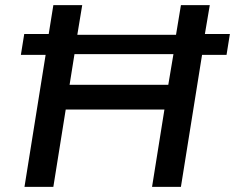

<svg xmlns="http://www.w3.org/2000/svg" viewBox="-20 -725 912 745"><path d="M75 0 157 -512H61L74 -593H169L187 -705H299L280 -590H663L682 -705H794L775 -593H872L859 -512H764L682 0H570L618 -300H235L187 0ZM250 -396H633L653 -515H269Z"/></svg>

Font: Nunito Sans 7pt SemiBold
Style: Italic
Weight: 600
Italic angle: -9°
Designer: Vernon Adams
Foundry: Vernon Adams
Version: Version 3.101;gftools[0.9.27]